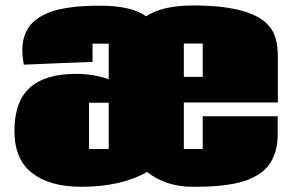

<svg xmlns="http://www.w3.org/2000/svg" viewBox="-20 -677 1087 714"><path d="M663.6 -391.1H733.9V-515.1H663.6ZM311 -294.9V-123H384.3V-294.9ZM63 -490.2Q63 -520.5 71.5 -544.7Q80.1 -568.8 94.7 -585.9Q109.4 -603 131.6 -615.7Q153.8 -628.4 177.7 -636Q201.7 -643.6 232.4 -648.2Q263.2 -652.8 291.5 -654.3Q319.8 -655.8 354 -655.8Q469.2 -655.8 524.4 -615.7L523.4 -616.7Q584.5 -656.7 698.7 -656.7Q839.4 -656.7 916.5 -624.5Q967.3 -603 990.2 -567.4Q1013.2 -531.7 1013.2 -466.8V-295.9H663.6V-123H733.9V-244.6H1012.7V-172.9Q1012.2 -138.2 1003.2 -110.1Q994.1 -82 979.2 -62.5Q964.4 -43 941.2 -28.3Q918 -13.7 892.8 -5.1Q867.7 3.4 834.2 8.8Q800.8 14.2 768.8 15.9Q736.8 17.6 696.8 17.6Q597.2 17.6 526.9 -37.6Q430.7 17.6 281.7 17.6Q165.5 17.6 99.6 -33.4Q33.7 -84.5 33.7 -189.5Q33.7 -299.3 90.8 -350.8Q147.9 -402.3 262.7 -402.3Q329.1 -402.3 384.3 -382.3V-514.6H324.2V-446.8Q281.2 -445.3 196.3 -441.9Q111.3 -438.5 68.4 -436.5Q63 -467.8 63 -490.2Z"/></svg>

Font: Coda
Style: Heavy
Weight: 800
Version: Version 2.000; ttfautohint (v0.8) -r 50 -G 200 -x